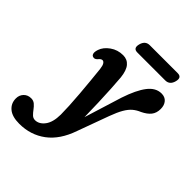

<svg xmlns="http://www.w3.org/2000/svg" viewBox="-347 -740 1114 1114"><g transform="rotate(45 210.0 -183.0)"><path d="M321.5 -281Q351.5 -371 386.8 -416.8Q422 -462.5 469 -462.5Q497.5 -462.5 513.2 -444Q529 -425.5 529 -395.5Q529 -362 511.8 -340.2Q494.5 -318.5 460 -302Q435.5 -292 416.2 -275.8Q397 -259.5 380.5 -231Q364 -202.5 346.5 -155L276 38Q240 142.5 170.8 194.2Q101.5 246 8.5 246Q-49.5 246 -79.2 221Q-109 196 -109 155.5Q-109 128.5 -91.5 110.2Q-74 92 -46 92Q-27.5 92 -14.5 103.2Q-1.5 114.5 9.2 129.2Q20 144 31.5 155.2Q43 166.5 59 166.5Q91.5 166.5 116.5 133.8Q141.5 101 142 37.5Q142 9.5 139.8 -33.8Q137.5 -77 133.5 -126.2Q129.5 -175.5 124.8 -223.5Q120 -271.5 116 -310.5Q113 -335.5 106 -346.2Q99 -357 90 -357Q78.5 -357 66 -341Q52.5 -325.5 36.5 -332Q28 -335 25 -346.5Q22 -358 29 -379.5Q40 -412.5 74.8 -437.2Q109.5 -462 154.5 -462Q188.5 -462 209.2 -437.5Q230 -413 235.5 -361Q238.5 -324.5 241.5 -273.8Q244.5 -223 246.5 -165Q248.5 -107 249.5 -49ZM175.5 -571.5Q186 -612 222.5 -612H451Q487.5 -612 477 -571.5Q466.5 -531 430 -531H201.5Q165 -531 175.5 -571.5Z"/></g></svg>

Font: Fraunces 72pt SuperSoft SemiBold
Style: Italic
Weight: 600
Italic angle: -16°
Version: Version 1.000;[b76b70a41]